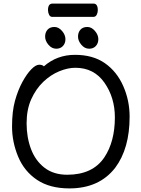

<svg xmlns="http://www.w3.org/2000/svg" viewBox="-20 -1024 785 1068"><path d="M354 -52Q495 -52 560 -148Q619 -236 619 -371Q619 -481 561 -564Q503 -647 399 -647Q357 -647 309.5 -627.5Q262 -608 221 -569Q180 -530 154 -472.5Q128 -415 128 -338Q128 -260 152.5 -195Q177 -130 227.5 -91Q278 -52 354 -52ZM366 24Q257 24 186 -23.5Q115 -71 81 -152.5Q47 -234 47 -320Q47 -405 63.5 -464Q80 -523 104.5 -568Q129 -613 154 -638.5Q179 -664 198 -664Q216 -664 224 -655Q297 -719 397 -719Q497 -719 563.5 -672.5Q630 -626 665.5 -545.5Q701 -465 701 -375Q701 -198 621 -91Q532 24 366 24ZM499 -930H271Q259 -930 253 -942Q247 -954 247 -968Q247 -1004 272 -1004H500Q524 -1004 524 -967Q524 -954 518 -942Q512 -930 499 -930ZM293 -753Q268 -753 249.5 -775Q231 -797 231 -820Q231 -844 244.5 -859Q258 -874 283 -874Q306 -874 325 -852Q344 -830 344 -806Q344 -783 330 -768Q316 -753 293 -753ZM476 -753Q451 -753 432.5 -775Q414 -797 414 -820Q414 -844 427.5 -859Q441 -874 466 -874Q489 -874 508 -852Q527 -830 527 -806Q527 -783 513 -768Q499 -753 476 -753Z"/></svg>

Font: LXGW WenKai Lite Medium
Style: Regular
Weight: 500
Designer: LXGW / Fontworks Inc.
Foundry: LXGW / Fontworks Inc.
Version: Version 1.511; March 25, 2025